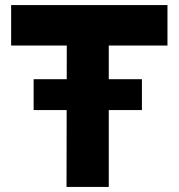

<svg xmlns="http://www.w3.org/2000/svg" viewBox="-20 -739 706 759"><path d="M113 -304V-426H541V-304ZM243 0 244 -559 378 -719H410V0ZM24 -559V-719H378L244 -559ZM410 -559V-719H642V-559Z"/></svg>

Font: Foldit
Style: Bold
Weight: 700
Version: Version 1.003